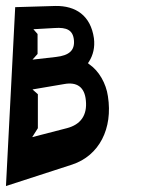

<svg xmlns="http://www.w3.org/2000/svg" viewBox="-50 -654 556 644"><path d="M-30 -30 192 -102C283 -132 329 -223 312 -331C306 -374 282 -416 250 -438L245 -442L249 -448C262 -469 269 -495 265 -526C254 -602 204 -635 136 -634L1 -630ZM58 -194 77 -224V-338L59 -354L165 -372C208 -380 234 -362 238 -317C243 -268 221 -236 174 -224ZM59 -454 76 -473V-540L62 -556L133 -560C174 -563 195 -553 198 -519C201 -485 182 -468 138 -463Z"/></svg>

Font: Charger Slice
Style: Regular
Weight: 400
Designer: Jasper
Foundry: Cannot Into Space Fonts
Version: Version 1.1